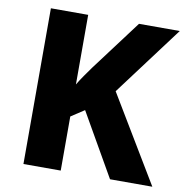

<svg xmlns="http://www.w3.org/2000/svg" viewBox="-80 -790 835 867"><g transform="rotate(10 337.5 -357.0)"><path d="M675 0H481L316 -288L255 -248V0H84V-714H255V-395Q268 -417 283.5 -439Q299 -461 314 -482L488 -714H675L437 -396Z"/></g></svg>

Font: Noto Sans Gujarati UI ExtraBold
Style: Regular
Weight: 800
Designer: Jelle Bosma - Monotype Design Team, Universal Thirst
Foundry: Monotype Imaging Inc.
Version: Version 2.106; ttfautohint (v1.8.4.7-5d5b)